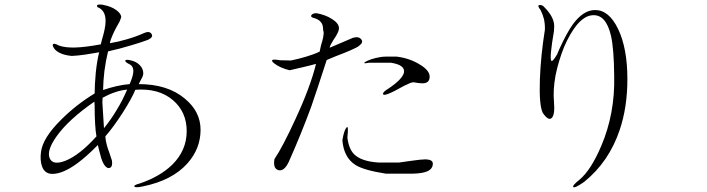

<svg xmlns="http://www.w3.org/2000/svg" viewBox="-20 -796 3040 825"><path d="M235.4 -599.6 228.5 -602.5Q215.8 -609.4 210 -607.4Q202.1 -604.5 211.9 -588.9Q218.8 -578.1 235.4 -569.3Q255.9 -558.6 288.1 -555.7Q313.5 -556.6 346.7 -561.5Q372.1 -565.4 406.2 -571.3Q397.5 -539.1 391.6 -484.4Q386.7 -430.7 386.7 -394.5Q306.6 -345.7 243.2 -282.2Q164.1 -204.1 156.2 -143.6Q151.4 -108.4 160.2 -82Q171.9 -48.8 205.1 -48.8Q250 -48.8 311.5 -93.8Q351.6 -123 400.4 -172.9L405.3 -152.3Q412.1 -127.9 415 -116.2Q420.9 -97.7 427.7 -87.9Q440.4 -69.3 453.1 -75.2Q464.8 -81.1 460.9 -106.4L450.2 -138.7Q442.4 -159.2 439.5 -170.9Q433.6 -191.4 432.6 -210Q466.8 -249 507.8 -312.5Q546.9 -374 561.5 -410.2Q662.1 -418 723.6 -365.2Q782.2 -314.5 782.2 -232.4Q782.2 -149.4 719.7 -87.9Q667 -37.1 581.1 -7.8Q553.7 -1 557.6 5.9Q562.5 11.7 593.8 4.9Q719.7 -20.5 785.2 -93.8Q841.8 -157.2 841.8 -238.3Q841.8 -316.4 774.4 -372.1Q700.2 -434.6 576.2 -434.6L582 -446.3Q588.9 -458 590.8 -462.9Q595.7 -472.7 595.7 -480.5Q595.7 -501 580.1 -516.6Q565.4 -531.2 543.9 -536.1Q521.5 -542 518.6 -536.1Q515.6 -530.3 535.2 -520.5Q554.7 -511.7 552.7 -486.3Q551.8 -468.8 537.1 -434.6Q510.7 -432.6 480.5 -425.8Q451.2 -418.9 422.9 -409.2Q423.8 -450.2 428.7 -491.2Q434.6 -536.1 444.3 -575.2Q493.2 -585.9 544.9 -601.6Q587.9 -614.3 616.2 -625Q640.6 -636.7 630.9 -650.4Q622.1 -664.1 599.6 -654.3Q565.4 -638.7 524.4 -627Q488.3 -616.2 452.1 -610.4Q455.1 -627 463.9 -645.5Q468.8 -657.2 479.5 -677.7Q489.3 -694.3 493.2 -702.1Q499 -714.8 501 -723.6Q499 -738.3 480.5 -752Q464.8 -763.7 442.4 -770.5Q419.9 -777.3 407.2 -776.4Q392.6 -776.4 398.4 -765.6Q434.6 -752 433.6 -704.1Q433.6 -676.8 418 -625L413.1 -605.5Q344.7 -592.8 301.8 -591.8Q261.7 -590.8 235.4 -599.6ZM385.7 -359.4 386.7 -340.8Q386.7 -294.9 388.7 -264.6Q390.6 -230.5 394.5 -210Q322.3 -129.9 261.7 -105.5Q207 -84 193.4 -116.2Q179.7 -149.4 223.6 -210.9Q275.4 -283.2 385.7 -359.4ZM419.9 -355.5 420.9 -376Q447.3 -390.6 473.6 -399.4Q498 -408.2 526.4 -411.1Q506.8 -365.2 482.4 -325.2Q459 -285.2 426.8 -245.1Z M1230.5 -536.1 1183.6 -537.1Q1156.2 -542 1150.4 -538.1Q1145.5 -534.2 1157.2 -524.4Q1168 -515.6 1186.5 -506.8Q1207 -498 1224.6 -494.1Q1242.2 -498 1275.4 -505.9Q1309.6 -513.7 1337.9 -521.5Q1313.5 -421.9 1249 -283.2Q1195.3 -166 1159.2 -112.3Q1152.3 -70.3 1177.7 -64.5Q1202.1 -59.6 1221.7 -102.5Q1274.4 -220.7 1317.4 -337.9Q1341.8 -408.2 1382.8 -535.2L1383.8 -538.1L1420.9 -553.7Q1464.8 -570.3 1484.4 -579.1Q1516.6 -592.8 1523.4 -599.6Q1543 -614.3 1532.2 -627Q1521.5 -640.6 1497.1 -633.8L1396.5 -590.8Q1397.5 -597.7 1402.3 -606.4Q1405.3 -612.3 1413.1 -625Q1424.8 -641.6 1428.7 -650.4Q1436.5 -665 1436.5 -674.8Q1436.5 -695.3 1407.2 -713.9Q1378.9 -732.4 1339.8 -739.3Q1324.2 -739.3 1318.4 -731.4Q1311.5 -721.7 1335 -716.8Q1355.5 -710 1364.3 -692.4Q1368.2 -682.6 1369.1 -663.1L1370.1 -661.1Q1372.1 -652.3 1368.2 -633.8Q1366.2 -623 1359.4 -601.6L1353.5 -574.2Q1329.1 -562.5 1295.9 -552.7Q1263.7 -543 1230.5 -536.1ZM1684.6 -552.7H1638.7Q1618.2 -552.7 1594.7 -546.9Q1574.2 -542 1559.6 -535.2Q1544.9 -528.3 1544.9 -525.4Q1545.9 -522.5 1565.4 -526.4H1660.2Q1721.7 -516.6 1715.8 -484.4Q1709 -455.1 1648.4 -415Q1623 -399.4 1626 -391.6Q1628.9 -383.8 1657.2 -396.5Q1664.1 -399.4 1675.8 -405.3Q1683.6 -409.2 1697.3 -417Q1721.7 -430.7 1732.4 -434.6Q1750 -443.4 1758.8 -442.4Q1789.1 -436.5 1803.7 -438.5Q1826.2 -442.4 1826.2 -466.8Q1826.2 -493.2 1784.2 -518.6Q1740.2 -545.9 1684.6 -552.7ZM1695.3 -97.7H1605.5Q1533.2 -102.5 1502 -132.8Q1478.5 -156.2 1472.7 -205.1Q1478.5 -260.7 1468.8 -248Q1458 -235.4 1451.2 -193.4Q1457 -119.1 1507.8 -86.9Q1543.9 -64.5 1637.7 -49.8H1753.9Q1794.9 -50.8 1815.4 -59.6Q1839.8 -70.3 1839.8 -92.8Q1839.8 -110.4 1808.6 -111.3Q1790 -111.3 1743.2 -104.5Z M2360.4 -663.1 2361.3 -683.6Q2361.3 -704.1 2349.6 -725.6Q2338.9 -745.1 2320.3 -763.7Q2311.5 -775.4 2298.8 -774.4Q2286.1 -773.4 2302.7 -752.9Q2311.5 -736.3 2317.4 -713.9Q2322.3 -690.4 2321.3 -668Q2303.7 -557.6 2299.8 -455.1Q2295.9 -342.8 2312.5 -310.5Q2336.9 -275.4 2350.6 -289.1Q2365.2 -302.7 2360.4 -358.4Q2355.5 -408.2 2367.2 -472.7Q2379.9 -534.2 2403.3 -592.8Q2428.7 -652.3 2459 -689.5Q2492.2 -728.5 2525.4 -730.5Q2584 -735.4 2605.5 -641.6Q2618.2 -584 2619.1 -469.7Q2623 -308.6 2563.5 -168.9Q2519.5 -65.4 2470.7 -24.4Q2437.5 2 2443.4 7.8Q2450.2 13.7 2490.2 -14.6Q2596.7 -100.6 2642.6 -237.3Q2675.8 -335 2675.8 -456.1Q2675.8 -588.9 2635.7 -671.9Q2596.7 -752.9 2537.1 -752.9Q2486.3 -752.9 2441.4 -691.4Q2416 -656.2 2383.8 -585.9L2373 -560.5L2372.1 -559.6Q2353.5 -528.3 2348.6 -535.2Q2340.8 -548.8 2360.4 -663.1Z"/></svg>

Font: BatangChe
Style: Regular
Weight: 400
Monospace: yes
Version: Version 2.21